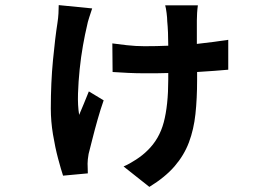

<svg xmlns="http://www.w3.org/2000/svg" viewBox="-20 -632 1040 752"><path d="M755 -611Q753 -597 752 -581Q751 -565 751 -552Q751 -539 751 -514Q751 -489 751 -460Q786 -464 817.5 -468Q849 -472 874 -476V-359Q850 -357 819 -354.5Q788 -352 752 -350Q752 -341 752 -333Q752 -325 752 -319Q752 -246 745.5 -185.5Q739 -125 720 -74.5Q701 -24 664 19Q627 62 565 100L464 20Q487 10 513 -7Q539 -24 557 -42Q604 -87 621.5 -153.5Q639 -220 639 -320Q639 -326 639 -332.5Q639 -339 639 -346Q616 -345 591.5 -345Q567 -345 542 -345Q514 -345 482 -346.5Q450 -348 421 -350L420 -462Q441 -459 476.5 -455Q512 -451 546 -451Q569 -451 592.5 -451.5Q616 -452 639 -453Q639 -479 638 -504Q637 -529 635 -549Q635 -561 632.5 -581Q630 -601 627 -611ZM341 -599Q336 -584 329.5 -564Q323 -544 321 -532Q313 -499 305 -454Q297 -409 292 -360.5Q287 -312 285.5 -265.5Q284 -219 290 -182Q298 -200 308.5 -226Q319 -252 328 -274L386 -239Q374 -205 362.5 -164.5Q351 -124 342 -88Q333 -52 327 -29Q325 -19 324 -8Q323 3 323 9Q323 16 323.5 27Q324 38 324 47L227 56Q219 32 207.5 -11Q196 -54 187.5 -105.5Q179 -157 179 -207Q179 -308 187.5 -396.5Q196 -485 205 -542Q208 -561 209 -579.5Q210 -598 210 -612Z"/></svg>

Font: Chiron Sans HK TT
Style: Bold
Weight: 700
Designer: Ryoko NISHIZUKA 西塚涼子 (kana, bopomofo & ideographs); Paul D. Hunt (Latin, Greek & Cyrillic); Sandoll Communications 산돌커뮤니
Foundry: Adobe
Version: Version 2.022;hotconv 1.0.109;makeotfexe 2.5.65596